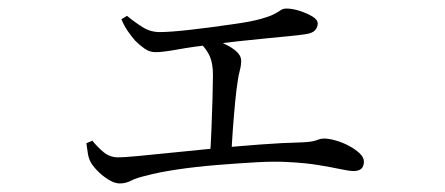

<svg xmlns="http://www.w3.org/2000/svg" viewBox="-20 -472 1040 449"><path d="M260 -43Q248 -43 233.5 -52Q219 -61 207 -73.5Q195 -86 191 -95Q187 -103 185.5 -113Q184 -123 182 -137L196 -143Q208 -128 222.5 -116Q237 -104 257 -104Q268 -104 301.5 -107Q335 -110 382 -115Q429 -120 482 -125Q535 -130 587.5 -134Q640 -138 684 -139Q710 -140 720 -144Q730 -148 738 -148Q749 -148 765 -143.5Q781 -139 796 -131Q811 -123 821 -113.5Q831 -104 831 -94Q831 -83 825 -77.5Q819 -72 807 -72Q797 -72 776 -76.5Q755 -81 724.5 -86Q694 -91 654 -93Q623 -95 579 -92.5Q535 -90 486 -86Q437 -82 393.5 -75.5Q350 -69 321 -61Q299 -56 286.5 -49.5Q274 -43 260 -43ZM471 -105Q473 -133 474.5 -170Q476 -207 477 -242.5Q478 -278 478 -296Q478 -323 471 -339.5Q464 -356 447 -373L459 -386Q473 -382 488 -376.5Q503 -371 515.5 -364Q528 -357 536 -348.5Q544 -340 544 -330Q544 -319 541 -308Q538 -297 536 -283Q533 -265 530 -234Q527 -203 524.5 -169Q522 -135 521 -107ZM344 -350Q330 -350 318.5 -358Q307 -366 296 -377Q288 -386 279 -399Q270 -412 264 -427L277 -435Q295 -420 313.5 -408.5Q332 -397 353 -397Q377 -397 422 -402Q467 -407 522 -415Q566 -421 589 -427.5Q612 -434 622 -439.5Q632 -445 637 -448.5Q642 -452 650 -452Q664 -452 681 -446.5Q698 -441 710.5 -433.5Q723 -426 723 -417Q723 -408 716.5 -401Q710 -394 694 -392Q682 -390 656.5 -387.5Q631 -385 600 -382Q569 -379 537 -375.5Q505 -372 479 -368Q432 -363 396.5 -356.5Q361 -350 344 -350Z"/></svg>

Font: Noto Serif JP ExtraLight Light
Style: Regular
Weight: 300
Version: Version 2.003-H1;hotconv 1.1.1;makeotfexe 2.6.0